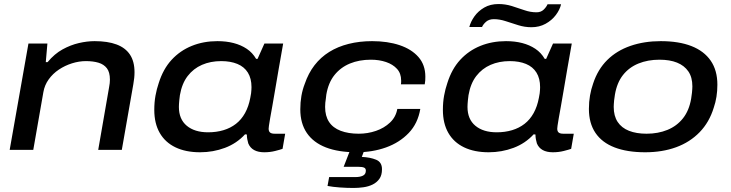

<svg xmlns="http://www.w3.org/2000/svg" viewBox="-20 -743 3624 952"><path d="M28 0 121 -527H215L207 -435H216Q250 -476 290 -498Q330 -520 371 -529.5Q412 -539 449 -539Q514 -539 558 -522.5Q602 -506 624.5 -472Q647 -438 647 -385Q647 -371 645.5 -356.5Q644 -342 641 -325L584 0H467L521 -311Q523 -321 524 -330.5Q525 -340 525 -348Q525 -385 510 -404.5Q495 -424 468.5 -432Q442 -440 406 -440Q372 -440 337 -429Q302 -418 272 -398Q242 -378 221.5 -349.5Q201 -321 195 -286L145 0Z M972 12Q901 12 850 -12.5Q799 -37 772 -84Q745 -131 745 -198Q745 -236 751 -269Q757 -302 767 -331Q789 -401 831 -446.5Q873 -492 931 -515.5Q989 -539 1058 -539Q1102 -539 1138.5 -529.5Q1175 -520 1203.5 -501Q1232 -482 1250 -451H1257L1291 -527H1384L1362 -402Q1352 -343 1344 -296.5Q1336 -250 1330 -215.5Q1324 -181 1319.5 -157Q1315 -133 1313.5 -120Q1312 -107 1312 -105Q1312 -92 1319 -86Q1326 -80 1342 -80H1394L1381 -5Q1370 -1 1344.5 5.5Q1319 12 1290 12Q1260 12 1240 1Q1220 -10 1211 -32Q1208 -42 1206 -53Q1204 -64 1204 -76L1195 -77Q1154 -32 1095.5 -10Q1037 12 972 12ZM1012 -87Q1053 -87 1088 -97.5Q1123 -108 1150 -129Q1177 -150 1195 -182.5Q1213 -215 1221 -258Q1224 -271 1225 -280.5Q1226 -290 1226.5 -297.5Q1227 -305 1227 -311Q1227 -354 1209 -383Q1191 -412 1157 -426Q1123 -440 1077 -440Q1024 -440 981.5 -421.5Q939 -403 910.5 -366Q882 -329 872 -271Q870 -257 869 -246Q868 -235 867.5 -227.5Q867 -220 867 -213Q867 -152 906 -119.5Q945 -87 1012 -87Z M1748 12Q1658 12 1596 -12Q1534 -36 1501.5 -83.5Q1469 -131 1469 -201Q1469 -236 1474.5 -267.5Q1480 -299 1491 -327Q1509 -380 1539.5 -419.5Q1570 -459 1612.5 -485.5Q1655 -512 1709 -525.5Q1763 -539 1825 -539Q1902 -539 1961.5 -519Q2021 -499 2055 -460Q2089 -421 2089 -363Q2089 -353 2088.5 -344Q2088 -335 2086 -325H1968Q1969 -330 1969 -335Q1969 -340 1969 -344Q1969 -379 1948.5 -401.5Q1928 -424 1894 -435.5Q1860 -447 1819 -447Q1761 -447 1715 -428Q1669 -409 1638.5 -371Q1608 -333 1598 -274Q1597 -262 1595.5 -252.5Q1594 -243 1593 -234Q1592 -225 1592 -213Q1592 -168 1611.5 -138.5Q1631 -109 1669 -94.5Q1707 -80 1759 -80Q1803 -80 1844 -94Q1885 -108 1914 -135.5Q1943 -163 1950 -203H2064Q2052 -131 2006.5 -83.5Q1961 -36 1894 -12Q1827 12 1748 12ZM1733 189Q1700 189 1665 186.5Q1630 184 1604 179L1612 135H1743Q1765 135 1779.5 128Q1794 121 1794 103Q1794 92 1785 88Q1776 84 1755 84H1684L1726 -24H1796L1774 35Q1816 37 1845 49Q1874 61 1874 96Q1874 126 1861 144Q1848 162 1827.5 172Q1807 182 1782 185.5Q1757 189 1733 189Z M2403 12Q2332 12 2281 -12.5Q2230 -37 2203 -84Q2176 -131 2176 -198Q2176 -236 2182 -269Q2188 -302 2198 -331Q2220 -401 2262 -446.5Q2304 -492 2362 -515.5Q2420 -539 2489 -539Q2533 -539 2569.5 -529.5Q2606 -520 2634.5 -501Q2663 -482 2681 -451H2688L2722 -527H2815L2793 -402Q2783 -343 2775 -296.5Q2767 -250 2761 -215.5Q2755 -181 2750.5 -157Q2746 -133 2744.5 -120Q2743 -107 2743 -105Q2743 -92 2750 -86Q2757 -80 2773 -80H2825L2812 -5Q2801 -1 2775.5 5.5Q2750 12 2721 12Q2691 12 2671 1Q2651 -10 2642 -32Q2639 -42 2637 -53Q2635 -64 2635 -76L2626 -77Q2585 -32 2526.5 -10Q2468 12 2403 12ZM2443 -87Q2484 -87 2519 -97.5Q2554 -108 2581 -129Q2608 -150 2626 -182.5Q2644 -215 2652 -258Q2655 -271 2656 -280.5Q2657 -290 2657.5 -297.5Q2658 -305 2658 -311Q2658 -354 2640 -383Q2622 -412 2588 -426Q2554 -440 2508 -440Q2455 -440 2412.5 -421.5Q2370 -403 2341.5 -366Q2313 -329 2303 -271Q2301 -257 2300 -246Q2299 -235 2298.5 -227.5Q2298 -220 2298 -213Q2298 -152 2337 -119.5Q2376 -87 2443 -87ZM2307 -609Q2314 -636 2332.5 -662Q2351 -688 2381 -705.5Q2411 -723 2452 -723Q2486 -723 2518 -713Q2550 -703 2580 -692.5Q2610 -682 2640 -682Q2662 -682 2675.5 -695Q2689 -708 2695 -722H2762Q2756 -695 2736 -668.5Q2716 -642 2685 -625Q2654 -608 2615 -608Q2582 -608 2550 -618Q2518 -628 2487.5 -638Q2457 -648 2429 -648Q2405 -648 2390.5 -635.5Q2376 -623 2370 -609Z M3179 12Q3090 12 3027.5 -12Q2965 -36 2932.5 -84Q2900 -132 2900 -203Q2900 -238 2905.5 -269.5Q2911 -301 2921 -329Q2944 -399 2991 -445.5Q3038 -492 3106 -515.5Q3174 -539 3256 -539Q3346 -539 3408.5 -514.5Q3471 -490 3504 -442Q3537 -394 3537 -323Q3537 -292 3532.5 -263.5Q3528 -235 3519 -209Q3497 -137 3449 -87.5Q3401 -38 3332.5 -13Q3264 12 3179 12ZM3186 -80Q3243 -80 3289.5 -99Q3336 -118 3366.5 -156.5Q3397 -195 3407 -254Q3410 -272 3411 -283Q3412 -294 3412.5 -301.5Q3413 -309 3413 -315Q3413 -360 3393 -389Q3373 -418 3337 -432.5Q3301 -447 3250 -447Q3192 -447 3145.5 -428Q3099 -409 3069 -371Q3039 -333 3029 -274Q3026 -257 3025 -245.5Q3024 -234 3023.5 -226.5Q3023 -219 3023 -213Q3023 -168 3042.5 -138.5Q3062 -109 3098.5 -94.5Q3135 -80 3186 -80Z"/></svg>

Font: Archivo Expanded Medium
Style: Italic
Weight: 500
Width: 7
Italic angle: -10°
Designer: Hector Gatti
Foundry: Omnibus-Type
Version: Version 2.001